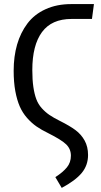

<svg xmlns="http://www.w3.org/2000/svg" viewBox="-20 -708 495 940"><path d="M282.2 211.9 251 159.2Q288.1 135.3 307.6 111.3Q327.1 87.4 327.1 54.2Q327.1 21.5 304.2 -1Q281.2 -23.4 215.8 -56.2Q182.6 -72.3 158.7 -88.9Q134.8 -105.5 112.5 -130.6Q90.3 -155.8 76.7 -187Q63 -218.3 54.9 -262.2Q46.9 -306.2 46.9 -361.8Q46.9 -431.6 63.7 -490Q80.6 -548.3 114.3 -593Q147.9 -637.7 202.9 -662.8Q257.8 -688 329.1 -688H439.9L430.2 -615.2H330.1Q232.9 -615.2 185.5 -550.8Q138.2 -486.3 138.2 -365.2Q138.2 -317.4 143.3 -282.5Q148.4 -247.6 157.7 -222.7Q167 -197.8 184.3 -178.5Q201.7 -159.2 221.7 -145.5Q241.7 -131.8 272.9 -116.2Q321.8 -91.8 349.6 -71Q377.4 -50.3 394.3 -20Q411.1 10.3 411.1 50.8Q411.1 101.1 380.4 138.4Q349.6 175.8 282.2 211.9Z"/></svg>

Font: Fira Sans Compressed Book
Style: Regular
Weight: 350
Width: 1
Designer: Carrois Corporate & Edenspiekermann AG
Foundry: Carrois Corporate GbR & Edenspiekermann AG
Version: Version 4.203;PS 004.203;hotconv 1.0.88;makeotf.lib2.5.64775